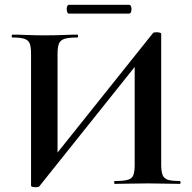

<svg xmlns="http://www.w3.org/2000/svg" viewBox="-20 -770 805 804"><path d="M188 -90 621 -632Q624 -635 636 -635Q642 -635 648.5 -633.5Q655 -632 655 -628V-81Q655 -52 661 -37Q667 -22 683.5 -17Q700 -12 733 -12Q736 -12 736 -6Q736 0 733 0Q707 0 671.5 -1Q636 -2 600 -2Q554 -2 520.5 -1Q487 0 461 0Q458 0 458 -6Q458 -12 461 -12Q497 -12 515 -17Q533 -22 538.5 -37Q544 -52 544 -81V-522L577 -531L144 11Q141 14 129 14Q122 14 116 12.5Q110 11 110 7V-544Q110 -573 104.5 -587.5Q99 -602 82 -607.5Q65 -613 32 -613Q29 -613 29 -619Q29 -625 32 -625Q58 -625 93.5 -623.5Q129 -622 165 -622Q212 -622 245.5 -623.5Q279 -625 304 -625Q307 -625 307 -619Q307 -613 304 -613Q268 -613 250.5 -607.5Q233 -602 227 -587.5Q221 -573 221 -544V-99ZM269 -713Q263 -713 260.5 -722.5Q258 -732 260.5 -741Q263 -750 269 -750H520Q527 -750 529.5 -741Q532 -732 529.5 -722.5Q527 -713 520 -713Z"/></svg>

Font: Cormorant Infant Light
Style: Regular
Weight: 300
Designer: Christian Thalmann (Catharsis Fonts)
Foundry: Catharsis Fonts
Version: Version 4.001